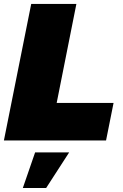

<svg xmlns="http://www.w3.org/2000/svg" viewBox="-25 -720 628 984"><path d="M518.5 0H-5L135 -700H366.5L265.5 -192.5H557ZM211.5 243.5H92L155 61H329.5Z"/></svg>

Font: Argentum Sans Black
Style: Italic
Weight: 900
Italic angle: -11°
Designer: Julieta Ulanovsky (font), Cristiano Sobral (main changes and remaster)
Foundry: Julieta Ulanovsky (font), Cristiano Sobral (main changes and remaster)
Version: Version 2.007;June 15, 2022;FontCreator 14.0.0.2814 64-bit; 